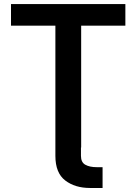

<svg xmlns="http://www.w3.org/2000/svg" viewBox="-20 -727 672 946"><path d="M457 96.7H485.4V199.2H423.8Q349.6 199.2 301.3 162.1Q252.9 125 252.9 41V-600.6H34.2V-707H597.7V-600.6H379.9V0H378.9V41Q378.9 72.8 400.4 84.7Q421.9 96.7 457 96.7Z"/></svg>

Font: Pretendard SemiBold
Style: Regular
Weight: 600
Designer: Base glyphs from Inter by Rasmus Andersson; Hangeul glyphs from Noto Sans CJK(Source Han Sans) by Jang Soo-young and Kan
Foundry: Kil Hyung-jin
Version: Version 1.309